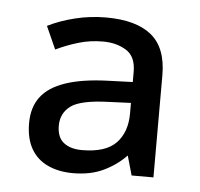

<svg xmlns="http://www.w3.org/2000/svg" viewBox="-36 -759 429 412"><g transform="rotate(5 178.5 -552.5)"><path d="M177 -722Q242 -722 275 -695Q308 -668 308 -609V-389H261L249 -431Q229 -410 201 -396.5Q173 -383 135 -383Q104 -383 80.5 -394Q57 -405 44.5 -427Q32 -449 32 -482Q32 -516 49 -538.5Q66 -561 101.5 -573Q137 -585 190 -587L246 -589V-611Q246 -644 225 -657Q204 -670 175 -670Q147 -670 122 -662.5Q97 -655 74 -644L52 -693Q78 -706 110.5 -714Q143 -722 177 -722ZM198 -542Q138 -540 117 -524.5Q96 -509 96 -482Q96 -457 110.5 -445.5Q125 -434 150 -434Q201 -434 223.5 -457.5Q246 -481 246 -521V-544Z"/></g></svg>

Font: Noto Sans Kannada
Style: Regular
Weight: 400
Designer: Jelle Bosma - Monotype Design Team
Foundry: Monotype Imaging Inc.
Version: Version 2.003